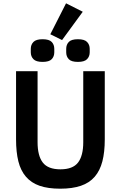

<svg xmlns="http://www.w3.org/2000/svg" viewBox="-20 -1128 730 1160"><path d="M207 -698V-269Q207 -187 238.5 -146Q270 -105 345 -105Q420 -105 451.5 -146Q483 -187 483 -269V-698H613V-286Q613 -209 598.5 -153Q584 -97 552 -60Q520 -23 468.5 -5.5Q417 12 344 12Q270 12 219.5 -5.5Q169 -23 137 -60Q105 -97 91 -153Q77 -209 77 -286V-698ZM355 -886 284 -921 379 -1108 480 -1057ZM237 -754Q198 -754 182 -770.5Q166 -787 166 -812V-833Q166 -858 182 -874.5Q198 -891 237 -891Q277 -891 292.5 -874.5Q308 -858 308 -833V-812Q308 -787 292.5 -770.5Q277 -754 237 -754ZM451 -754Q411 -754 395.5 -770.5Q380 -787 380 -812V-833Q380 -858 395.5 -874.5Q411 -891 451 -891Q490 -891 506 -874.5Q522 -858 522 -833V-812Q522 -787 506 -770.5Q490 -754 451 -754Z"/></svg>

Font: IBM Plex Sans SmBld
Style: Regular
Weight: 600
Designer: Mike Abbink, Paul van der Laan, Pieter van Rosmalen
Foundry: Bold Monday
Version: Version 3.005